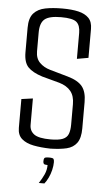

<svg xmlns="http://www.w3.org/2000/svg" viewBox="-55 -659 478 856"><g transform="rotate(5 184.0 -231.0)"><path d="M190 4Q147 3 114 -3.5Q81 -10 61.5 -27Q42 -44 42 -76V-205L93 -212V-94Q93 -67 113.5 -52Q134 -37 187 -37Q223 -37 241.5 -44.5Q260 -52 266.5 -68.5Q273 -85 273 -111V-202Q273 -239 255.5 -260.5Q238 -282 204 -292L126 -313Q82 -327 62 -348Q42 -369 42 -414V-524Q42 -568 61 -589Q80 -610 113 -616.5Q146 -623 189 -623Q232 -623 261.5 -616Q291 -609 307.5 -592Q324 -575 324 -543V-414L273 -405V-521Q273 -555 256 -569.5Q239 -584 187 -584Q134 -584 113.5 -567Q93 -550 93 -507V-423Q93 -391 111.5 -372.5Q130 -354 158 -346L239 -323Q285 -310 304.5 -286Q324 -262 324 -216V-98Q324 -55 308 -33Q292 -11 262.5 -4Q233 3 190 4ZM152 161Q166 140 175 120Q184 100 184 78Q170 78 167 74Q164 70 164 63Q164 53 167 48.5Q170 44 188 44Q205 44 208 48.5Q211 53 211 63Q211 79 206.5 98Q202 117 194 133.5Q186 150 177 161Z"/></g></svg>

Font: Smooch Sans Thin
Style: Regular
Weight: 400
Version: Version 1.010